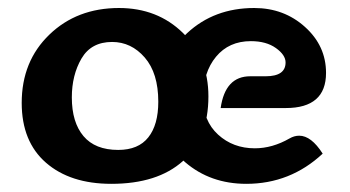

<svg xmlns="http://www.w3.org/2000/svg" viewBox="-20 -448 866 475"><path d="M599.1 -259.3H637.2Q686.5 -259.3 686.5 -293.5Q686.5 -312 662.6 -329.1Q638.7 -346.2 600.6 -346.2Q546.4 -346.2 514.4 -307.6Q482.4 -269 482.4 -206.5Q482.4 -148.9 519.5 -115Q556.6 -81.1 610.4 -81.1Q653.8 -81.1 696.3 -105.5Q708 -112.3 720.2 -112.3Q750 -112.3 778.3 -67.9Q698.2 6.8 589.4 6.8Q500.5 6.8 438.2 -46.6Q376 -100.1 376 -195.8Q376 -303.7 442.9 -366Q509.8 -428.2 608.9 -428.2Q682.6 -428.2 734.6 -381.3Q786.6 -334.5 786.6 -267.6Q786.6 -180.7 687 -180.7H525.9Q537.1 -259.3 599.1 -259.3ZM255.4 6.8Q153.8 6.8 93.8 -45.4Q33.7 -97.7 33.7 -193.4Q33.7 -296.4 102.1 -362.3Q170.4 -428.2 274.4 -428.2Q369.6 -428.2 432.6 -366.5Q495.6 -304.7 495.6 -209.5Q495.6 -106 432.6 -49.6Q369.6 6.8 255.4 6.8ZM272.5 -77.1Q322.3 -77.1 346.9 -108.2Q371.6 -139.2 371.6 -196.3Q371.6 -267.1 338.1 -305.7Q304.7 -344.2 257.3 -344.2Q205.6 -344.2 181.6 -303.2Q157.7 -262.2 157.7 -207Q157.7 -145.5 186.5 -111.3Q215.3 -77.1 272.5 -77.1Z"/></svg>

Font: ALMAS
Style: Bold
Weight: 700
Designer: ALMAS Font/ by Husham Jawad Kadhim, derived from the Bainsely font by/ Paul James MIller
Foundry: High-Logic / Made with FontCreator
Version: Version 1.411;September 19, 2021;FontCreator 14.0.0.2814 32-